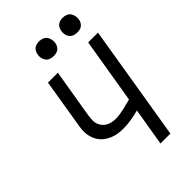

<svg xmlns="http://www.w3.org/2000/svg" viewBox="-276 -1050 1151 1151"><g transform="rotate(-45 300.0 -474.0)"><path d="M372 0 412 -240Q378 -231 344.5 -225.5Q311 -220 277 -220Q256 -220 235.5 -223Q215 -226 195.5 -233.5Q176 -241 159.5 -252Q143 -263 130.5 -278Q118 -293 110 -312Q102 -331 99 -351Q96 -371 98 -392.5Q100 -414 104 -435L153 -735H237L185 -423Q183 -406 182 -389Q181 -372 186 -357Q191 -342 201 -329.5Q211 -317 224.5 -309Q238 -301 254.5 -297.5Q271 -294 288 -294Q305 -294 322.5 -296.5Q340 -299 357 -303Q374 -307 391 -311.5Q408 -316 425 -320L494 -735H577L456 0ZM490 -823Q475 -823 461.5 -828Q448 -833 439.5 -844.5Q431 -856 428.5 -870.5Q426 -885 429 -900Q431 -910 436 -920Q441 -930 450 -936.5Q459 -943 469.5 -945.5Q480 -948 490 -948Q505 -948 519 -942.5Q533 -937 541 -925.5Q549 -914 551.5 -899.5Q554 -885 552 -870Q550 -860 544.5 -850Q539 -840 530 -833.5Q521 -827 510.5 -825Q500 -823 490 -823ZM290 -823Q275 -823 261.5 -828Q248 -833 239.5 -844.5Q231 -856 228.5 -870.5Q226 -885 229 -900Q231 -910 236 -920Q241 -930 250 -936.5Q259 -943 269.5 -945.5Q280 -948 290 -948Q305 -948 319 -942.5Q333 -937 341 -925.5Q349 -914 351.5 -899.5Q354 -885 352 -870Q350 -860 344.5 -850Q339 -840 330 -833.5Q321 -827 310.5 -825Q300 -823 290 -823Z"/></g></svg>

Font: Iosevka Curly Extended
Style: Italic
Weight: 400
Width: 7
Italic angle: -9°
Monospace: yes
Designer: Belleve Invis
Foundry: Belleve Invis
Version: Version 11.1.0; ttfautohint (v1.8.3)